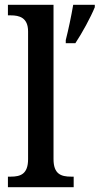

<svg xmlns="http://www.w3.org/2000/svg" viewBox="-20 -780 415 800"><path d="M13 0H287V-44H276C234 -44 203 -55 203 -117V-760H13V-716H25C60 -716 97 -707 97 -649V-117C97 -55 66 -44 25 -44H13ZM254 -613V-600H294C322 -642 358 -708 375 -750V-760H285C277 -713 265 -656 254 -613Z"/></svg>

Font: Noto Serif Devanagari SemiCondensed Medium
Style: Regular
Weight: 500
Width: 4
Designer: Universal Thirst, Indian Type Foundry and the Monotype Design Team
Foundry: Monotype Imaging Inc.
Version: Version 2.004